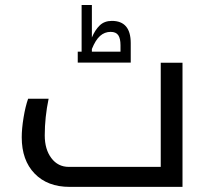

<svg xmlns="http://www.w3.org/2000/svg" viewBox="-20 -730 818 750"><path d="M252 0Q165.5 0 115.2 -52Q64.9 -104 64.9 -193.8Q64.9 -227.1 72 -270.5Q79.1 -314 89.8 -344.2H169.9Q154.8 -272 154.8 -201.2Q154.8 -146.5 180.7 -112.3Q206.5 -78.1 249 -78.1H607.9V-484.9H692.9V0ZM283.7 -528.3H298.8V-710.4H338.9V-583.5Q351.1 -612.8 369.4 -630.6Q387.7 -648.4 417 -648.4Q490.7 -648.4 490.7 -561.5V-485.4H283.7ZM450.7 -528.3V-553.2Q450.7 -579.6 441.9 -592.5Q433.1 -605.5 412.1 -605.5Q388.7 -605.5 370.8 -589.6Q353 -573.7 338.9 -538.6V-528.3Z"/></svg>

Font: Droid Arabic Kufi
Style: Regular
Weight: 400
Designer: Pascal Zoghbi
Foundry: Irfont.ir
Version: Version 1.00 February 28, 2013, initial release